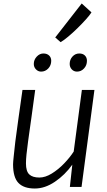

<svg xmlns="http://www.w3.org/2000/svg" viewBox="-20 -1073 613 1102"><path d="M180 9Q116.5 9 85.8 -23Q55 -55 55 -130Q55 -142 59 -178.8Q63 -215.5 68 -261Q75 -314.5 85.2 -388.2Q95.5 -462 109 -557H182Q168.5 -456.5 160 -395.8Q151.5 -335 147 -303.5Q142.5 -272 141 -260Q135 -216 132 -186.5Q129 -157 129 -135Q129 -90 148 -72Q167 -54 206 -54Q240 -54 277.2 -77Q314.5 -100 347.8 -134.5Q381 -169 403 -203L450 -557H522L448 0H381L395 -128Q353 -69 295.5 -30Q238 9 180 9ZM216 -662Q199 -662 186.5 -674.8Q174 -687.5 174 -706Q174 -730 190.8 -748Q207.5 -766 229 -766Q249.5 -766 261.8 -754.5Q274 -743 274 -724Q274 -698 257 -680Q240 -662 216 -662ZM422 -662Q404 -662 392 -674.8Q380 -687.5 380 -706Q380 -731 396 -748.5Q412 -766 435 -766Q455.5 -766 467.2 -754.5Q479 -743 479 -724Q479 -698 462.2 -680Q445.5 -662 422 -662ZM328 -831 297 -858 449 -1053 505 -1002Q495.5 -986.5 473.5 -962Q451.5 -937.5 424.5 -911Q397.5 -884.5 371.5 -862.8Q345.5 -841 328 -831Z"/></svg>

Font: Merriweather Sans Light
Style: Italic
Weight: 300
Italic angle: -7.5°
Designer: Eben Sorkin
Foundry: Eben Sorkin
Version: Version 2.001; ttfautohint (v1.8.3)